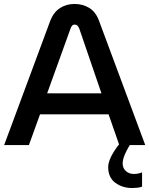

<svg xmlns="http://www.w3.org/2000/svg" viewBox="-20 -732 754 969"><path d="M648 217Q598 217 562 190.5Q526 164 526 111Q526 80 553 36Q580 -8 639 -71L671 -53Q635 -4 617 32.5Q599 69 599 92Q599 117 615.5 131.5Q632 146 655 146Q666 146 676.5 144Q687 142 697 138V210Q687 214 672.5 215.5Q658 217 648 217ZM1 0 234 -628Q251 -671 283 -691.5Q315 -712 356 -712Q398 -712 430.5 -692Q463 -672 479 -629L713 0H582L528 -155H182L126 0ZM218 -261H492L380 -588Q376 -598 370.5 -603Q365 -608 357 -608Q349 -608 344 -602.5Q339 -597 336 -588Z"/></svg>

Font: MuseoModerno Thin Medium
Style: Regular
Weight: 500
Version: Version 1.003